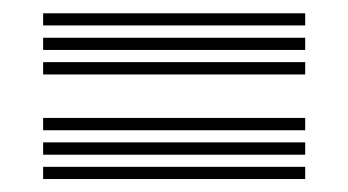

<svg xmlns="http://www.w3.org/2000/svg" viewBox="-20 -516 537 296"><path d="M46.5 -476.8V-495.5H450.5V-476.8ZM46.5 -439V-457.8H450.5V-439ZM46.5 -401.2V-420.2H450.5V-401.2ZM46.5 -315.2V-334.2H450.5V-315.2ZM46.5 -277.5V-296.5H450.5V-277.5ZM46.5 -240V-258.8H450.5V-240Z"/></svg>

Font: Big Shoulders Inline Text Thin
Style: Bold
Weight: 700
Version: Version 2.002